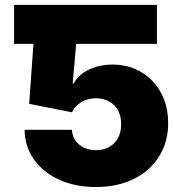

<svg xmlns="http://www.w3.org/2000/svg" viewBox="-20 -747 702 777"><path d="M36.9 -727.3H615.1V-569.6H288.4L274.1 -409.1H278.4Q289.1 -429.7 306.6 -444.2Q324.2 -458.8 345.5 -468Q366.8 -477.3 389.9 -481.5Q413 -485.8 434.7 -485.8Q485.1 -485.8 526.6 -467.9Q568.2 -449.9 598 -418.3Q627.8 -386.7 644.2 -343.6Q660.5 -300.4 660.5 -250Q661.2 -174.7 624.6 -115.4Q606.5 -85.9 580.8 -62.7Q555 -39.4 522.5 -23.3Q490.1 -7.1 451.2 1.4Q412.3 9.9 367.9 9.9Q284.1 9.9 219.5 -19.9Q187.1 -34.8 161.2 -55.4Q135.3 -76 117.4 -101.6Q99.4 -127.1 89.7 -157.3Q79.9 -187.5 79.5 -221.6H271.3Q272 -202.1 280.2 -186.6Q288.4 -171.2 301.7 -160.7Q315 -150.2 332.2 -144.7Q349.4 -139.2 367.9 -139.2Q391.3 -139.2 410.3 -146.8Q429.3 -154.5 442.8 -168.3Q456.3 -182.2 463.4 -201.5Q470.5 -220.9 470.2 -244.3Q470.5 -267.8 463.4 -287.1Q456.3 -306.5 442.8 -320.3Q429.3 -334.2 410.3 -341.8Q391.3 -349.4 367.9 -349.4Q352.3 -349.4 337.5 -345.5Q322.8 -341.6 310.2 -334.3Q297.6 -327.1 287.6 -316.6Q277.7 -306.1 271.3 -292.6L98 -326.7L115.4 -569.6H36.9Z"/></svg>

Font: Inter P Black
Style: Regular
Weight: 900
Designer: Rasmus Andersson
Foundry: rsms
Version: Version 3.018;git-588b23468